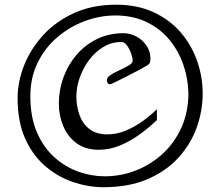

<svg xmlns="http://www.w3.org/2000/svg" viewBox="-20 -761 928 809"><path d="M416 27.8Q353 27.8 289.3 6.6Q225.6 -14.6 172.1 -59.8Q118.7 -105 86.4 -176.3Q54.2 -247.6 54.2 -347.2Q54.2 -416.5 81.8 -486.1Q109.4 -555.7 162.6 -613.5Q215.8 -671.4 293 -706.3Q370.1 -741.2 469.2 -741.2Q558.6 -741.2 626.7 -709.7Q694.8 -678.2 741 -624.8Q787.1 -571.3 810.5 -504.4Q834 -437.5 834 -367.2Q834 -293.5 808.6 -223.1Q783.2 -152.8 731.4 -96.2Q679.7 -39.6 601.1 -5.9Q522.5 27.8 416 27.8ZM420.9 -18.1Q489.3 -18.1 552.5 -42.7Q615.7 -67.4 665.8 -113.5Q715.8 -159.7 744.9 -224.6Q773.9 -289.6 773.9 -370.1Q772 -434.1 751 -492.4Q730 -550.8 690.9 -596.7Q651.9 -642.6 595.2 -669.2Q538.6 -695.8 465.8 -695.8Q400.9 -695.8 337.2 -672.1Q273.4 -648.4 221.7 -604.2Q169.9 -560.1 138.9 -497.3Q107.9 -434.6 107.9 -356Q107.9 -267.1 135.7 -203.1Q163.6 -139.2 209.5 -98.1Q255.4 -57.1 310.5 -37.6Q365.7 -18.1 420.9 -18.1ZM396 -129.9Q340.8 -129.9 303.2 -157.2Q265.6 -184.6 246.8 -229Q228 -273.4 228 -324.2Q228 -382.3 247.6 -435.5Q267.1 -488.8 303.2 -530.8Q339.4 -572.8 389.4 -596.9Q439.5 -621.1 500 -621.1Q529.3 -621.1 555.2 -606.9Q581.1 -592.8 597.4 -568.6Q613.8 -544.4 613.8 -514.2Q613.8 -504.4 611.6 -497.8Q609.4 -491.2 601.1 -485.8Q592.8 -480.5 568.6 -467.5Q544.4 -454.6 516.6 -440.4Q488.8 -426.3 467.5 -416Q446.3 -405.8 443.8 -405.8Q437.5 -405.8 433.8 -411.1Q430.2 -416.5 430.2 -422.9Q430.2 -435.1 446.5 -445.6Q462.9 -456.1 484.6 -465.8Q506.3 -475.6 522.7 -485.4Q539.1 -495.1 539.1 -505.9Q539.1 -516.6 532.7 -535.2Q526.4 -553.7 515.6 -568.8Q504.9 -584 491.2 -584Q449.7 -584 414.8 -562.7Q379.9 -541.5 354.7 -507.3Q329.6 -473.1 315.7 -433.1Q301.8 -393.1 301.8 -355Q301.8 -313 314.9 -276.4Q328.1 -239.7 356.9 -217.3Q385.7 -194.8 432.1 -194.8Q471.7 -194.8 509.3 -210.4Q546.9 -226.1 580.6 -250.2Q614.3 -274.4 641.1 -300.8V-254.9Q609.4 -224.6 570.1 -195.8Q530.8 -167 486.6 -148.4Q442.4 -129.9 396 -129.9Z"/></svg>

Font: Norican
Style: Regular
Weight: 400
Designer: Vernon Adams
Foundry: Vernon Adams
Version: Version 1.100; ttfautohint (v1.8.4.7-5d5b);gftools[0.9.33]